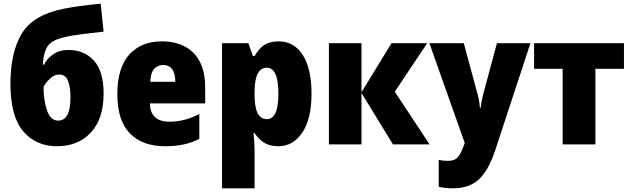

<svg xmlns="http://www.w3.org/2000/svg" viewBox="-20 -789 3450 1049"><path d="M291 10Q407 10 476.5 -65Q546 -140 546 -278Q546 -400 493 -458Q440 -516 354 -516Q304 -516 269.5 -491.5Q235 -467 221 -436H214Q217 -499 239 -534.5Q261 -570 330 -585Q366 -595 436.5 -603.5Q507 -612 546 -616L530 -769Q407 -757 327 -741Q161 -708 99 -605.5Q37 -503 37 -331Q37 -154 106.5 -72Q176 10 291 10ZM218 -314Q226 -333 251 -357.5Q276 -382 304 -382Q337 -382 351 -348.5Q365 -315 365 -257Q365 -130 298 -130Q256 -130 237 -185.5Q218 -241 218 -314Z M621 -274Q621 -130 690 -60Q759 10 881 10Q996 10 1069 -31V-166Q989 -124 906 -124Q801 -124 799 -224H1101V-310Q1101 -435 1038 -499Q975 -563 865 -563Q751 -563 686 -490.5Q621 -418 621 -274ZM938 -342H801Q803 -392 822.5 -413Q842 -434 871 -434Q937 -434 938 -342Z M1501 -277Q1501 -138 1438 -138Q1371 -138 1371 -268V-291Q1372 -419 1438 -419Q1501 -419 1501 -277ZM1371 -483H1362L1337 -553H1193V240H1371V37Q1371 15 1369.5 -9.5Q1368 -34 1365 -62H1371Q1391 -30 1422 -10Q1453 10 1501 10Q1581 10 1631.5 -64.5Q1682 -139 1682 -277Q1682 -413 1634.5 -488Q1587 -563 1502 -563Q1455 -563 1425 -544Q1395 -525 1371 -483Z M1955 -285V-553H1777V0H1955V-281L2127 0H2327L2137 -288L2314 -553H2119Z M2519 -8 2517 -2Q2500 47 2482.5 68.5Q2465 90 2427 90Q2400 90 2377 84V232Q2392 235 2410.5 237.5Q2429 240 2452 240Q2544 240 2596.5 191Q2649 142 2685 34L2878 -553H2695L2620 -274Q2609 -231 2606 -200H2602Q2601 -216 2597.5 -237Q2594 -258 2589 -275L2514 -553H2326Z M3389 -553H2898V-413H3054V0H3233V-413H3389Z"/></svg>

Font: Noto Sans UI SemiCondensed Black
Style: Regular
Weight: 900
Width: 4
Designer: Monotype Design Team
Foundry: Monotype Imaging Inc.
Version: 1.001